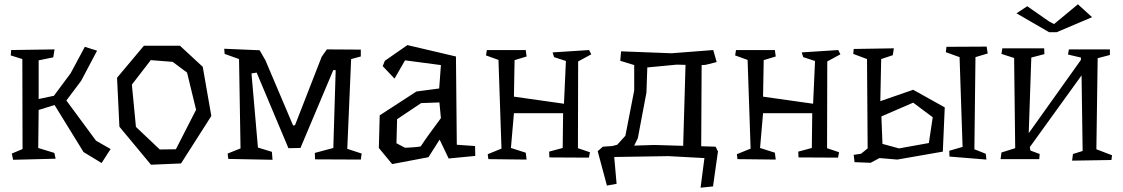

<svg xmlns="http://www.w3.org/2000/svg" viewBox="-20 -739 5228 894"><path d="M495 -45 453 20 369 -31 234 -250 160 -227 158 -50 233 -27 239 0 41 5 35 -24 85 -45 84 -464 30 -481 32 -506 234 -509 228 -472 160 -458V-278L231 -293L309 -398L375 -521L432 -503L358 -363L289 -271L427 -84Z M682 -459 594 -345 613 -148 724 -43 799 -44 893 -228 851 -401 784 -451ZM818 -526 924 -428 964 -199 823 22 683 28 536 -149 525 -377 650 -526Z M1664 -24 1660 4 1447 3 1446 -27 1532 -50 1543 -412 1532 -413 1379 -50 1323 -49 1175 -401 1151 -397 1181 -52 1246 -32 1249 5 1043 1 1040 -24 1100 -48 1093 -464 1026 -488 1024 -512 1189 -505 1216 -458 1345 -154 1354 -157 1478 -475 1502 -509 1660 -508V-476L1615 -464L1597 -46Z M1941 -259 1829 -184 1826 -72 1866 -51Q1886 -52 1903 -53Q1917 -54 1928.5 -55.5Q1940 -57 1940 -59Q1940 -59 1944 -65Q1948 -71 1954.5 -80.5Q1961 -90 1969 -101.5Q1977 -113 1986 -125Q2006 -153 2033 -189L2026 -262ZM1877 -529 2103 -476 2107 -65 2192 -59 2193 -13 2069 -1 2027 -89 1975 -7 1806 25 1744 -50 1748 -202 1919 -313 2025 -327 2033 -436 1866 -458 1817 -373 1762 -431 1772 -456Z M2671 -49 2727 -30 2722 -5 2538 -6 2537 -33 2600 -50 2602 -212H2373L2359 -50L2428 -28L2432 4L2254 2L2251 -21L2315 -47L2301 -460L2243 -481L2247 -506H2428L2432 -476L2376 -459L2373 -289L2606 -256L2615 -455L2560 -473L2553 -495L2723 -506L2733 -486L2672 -453Z M3027 -64 3161 -60 3172 -437 3131 -438 2994 -425 2990 -308 2950 -96 2933 -61ZM3323 -34 3300 129 3242 135 3260 -3 3092 -12 2840 -8 2851 117 2806 125 2763 -35 2787 -56 2830 -59 2854 -65 2892 -107 2933 -318V-436L2868 -456L2872 -500L3107 -491L3301 -506L3317 -450L3265 -437L3247 -436L3245 -58L3312 -56Z M3831 -49 3887 -30 3882 -5 3698 -6 3697 -33 3760 -50 3762 -212H3533L3519 -50L3588 -28L3592 4L3414 2L3411 -21L3475 -47L3461 -460L3403 -481L3407 -506H3588L3592 -476L3536 -459L3533 -289L3766 -256L3775 -455L3720 -473L3713 -495L3883 -506L3893 -486L3832 -453Z M4570 -23 4573 4 4401 -10 4400 -37 4462 -55 4448 -473 4384 -496 4387 -521 4574 -522 4579 -490 4522 -473 4517 -44ZM4166 -48 4305 -73 4323 -193 4232 -261 4084 -197 4089 -69ZM4232 -321 4379 -239 4370 -33 4158 4 4075 -3 4034 19 3959 16 3955 -18 3989 -23 4020 -48 4017 -464 3953 -488 3955 -511 4142 -514 4137 -482 4083 -464 4079 -268Z M4865 -639 4888 -627 4999 -719 5065 -659 4900 -589H4865L4713 -677L4763 -710ZM4707 -49 4702 -469 4643 -488 4647 -514H4842L4843 -487L4782 -471L4770 -119L5013 -460V-471L4953 -485L4957 -509H5148V-483L5091 -468L5085 -44L5158 -16L5155 6L4972 9L4976 -22L5021 -36L5016 -388L4775 -54L4778 -38L4821 -22L4819 2H4639L4643 -29Z"/></svg>

Font: Underdog
Style: Regular
Weight: 400
Designer: Sergey Steblina
Foundry: Sergey Steblina, Jovanny Lemonad
Version: Version 1.001; ttfautohint (v0.9)